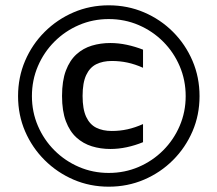

<svg xmlns="http://www.w3.org/2000/svg" viewBox="-20 -695 818 723"><path d="M389.4 8Q318.8 8 257.1 -18.5Q195.4 -45 148.2 -92Q101 -139 74.5 -200.5Q48 -262 48 -333Q48 -404 74.5 -466Q101 -528 148.2 -575Q195.4 -622 257.1 -648.5Q318.8 -675 389.4 -675Q460.4 -675 522.4 -648.5Q584.4 -622 631.4 -575Q678.4 -528 704.9 -466Q731.4 -404 731.4 -333Q731.4 -262 704.9 -200.5Q678.4 -139 631.4 -92Q584.4 -45 522.4 -18.5Q460.4 8 389.4 8ZM395.4 -134Q358.8 -134 326 -144.1Q293.2 -154.2 267.9 -177.1Q242.6 -200 228.1 -238.4Q213.6 -276.8 213.6 -333.6Q213.6 -390.8 228.1 -429.2Q242.6 -467.6 267.9 -490.5Q293.2 -513.4 326 -523.2Q358.8 -533 395.4 -533Q426.4 -533 457.6 -526.3Q488.8 -519.6 518.6 -508V-439.8Q488.6 -453.2 460.1 -459.3Q431.6 -465.4 401 -465.4Q367.2 -465.4 342.6 -453.2Q318 -441 304.5 -412.1Q291 -383.2 291 -333.6Q291 -284 304.5 -255.1Q318 -226.2 342.6 -214Q367.2 -201.8 401 -201.8Q431.6 -201.8 460.1 -208.1Q488.6 -214.4 518.6 -227.8V-159.6Q488.8 -147.4 457.6 -140.7Q426.4 -134 395.4 -134ZM389.4 -43.8Q449.4 -43.8 501.9 -66.3Q554.4 -88.8 594.3 -128.7Q634.2 -168.6 656.7 -221.1Q679.2 -273.6 679.2 -333Q679.2 -393 656.7 -445.7Q634.2 -498.4 594.3 -538.3Q554.4 -578.2 501.9 -600.7Q449.4 -623.2 389.4 -623.2Q330 -623.2 277.5 -600.7Q225 -578.2 185.1 -538.3Q145.2 -498.4 122.7 -445.7Q100.2 -393 100.2 -333Q100.2 -273.6 122.7 -221.1Q145.2 -168.6 185.1 -128.7Q225 -88.8 277.5 -66.3Q330 -43.8 389.4 -43.8Z"/></svg>

Font: Maven Pro VF Beta
Style: Regular
Weight: 400
Designer: Joe Prince
Foundry: Joe Prince
Version: Version 2.002